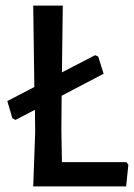

<svg xmlns="http://www.w3.org/2000/svg" viewBox="-20 -662 477 682"><path d="M429 -86 436 -77 428 0H98L105 -193L104 -272L35 -236L24 -242L6 -303L102 -353L98 -642H203L200 -405L318 -466L329 -461L348 -400L199 -322L198 -202L200 -86Z"/></svg>

Font: Alegreya Sans SC Medium
Style: Regular
Weight: 500
Designer: Juan Pablo del Peral
Foundry: Huerta Tipografica
Version: Version 2.001;PS 002.001;hotconv 1.0.88;makeotf.lib2.5.64775